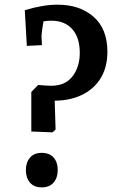

<svg xmlns="http://www.w3.org/2000/svg" viewBox="-20 -787 544 820"><path d="M204.4 -221.7 113.7 -225.4V-394.1L142.9 -424.1Q155.2 -423.1 172.1 -421.9Q189 -420.7 198.6 -420.7Q258.9 -420.7 289.8 -461.1Q320.7 -501.5 320.7 -561Q320.7 -626.6 288.6 -662.6Q256.5 -698.6 199 -698.6Q152.7 -698.6 97.3 -675L171.5 -734.9Q169.2 -716.7 165.5 -695.5Q161.9 -674.4 159.6 -657Q157.3 -639.5 157.3 -630.2L159.3 -594.2L94.6 -591L85.9 -743.4Q123.5 -755 158.8 -761Q194 -767 226.3 -767Q320.9 -767 379.8 -715.2Q438.7 -663.5 438.7 -565.4Q438.7 -495.6 405.8 -446.5Q372.8 -397.5 313.1 -374.4Q253.4 -351.4 172.7 -358.6L212 -409.1L217.4 -233.7ZM158.4 13.2Q125.6 13.2 108.1 -7Q90.5 -27.2 90.5 -60.4Q90.5 -92.8 107.9 -113.5Q125.3 -134.2 158.4 -134.2Q190.8 -134.2 208.7 -114.5Q226.5 -94.7 226.5 -60.4Q226.5 -27.9 209 -7.4Q191.5 13.2 158.4 13.2Z"/></svg>

Font: Andada Pro
Style: Regular
Weight: 400
Designer: Carolina Giovagnoli
Foundry: Huerta Tipografica
Version: Version 3.003